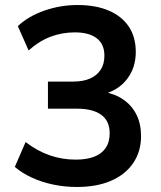

<svg xmlns="http://www.w3.org/2000/svg" viewBox="-20 -735 640 765"><path d="M286 10Q238 10 192.5 0.5Q147 -9 107.5 -27Q68 -45 39 -70L82 -169Q129 -133 178.5 -116Q228 -99 282 -99Q325 -99 355 -110.5Q385 -122 401 -145.5Q417 -169 417 -204Q417 -253 383.5 -277.5Q350 -302 286 -302H171V-410H273Q311 -410 338.5 -422Q366 -434 381 -457Q396 -480 396 -513Q396 -559 365.5 -582.5Q335 -606 278 -606Q227 -606 181 -588.5Q135 -571 94 -534L51 -631Q94 -671 157.5 -693Q221 -715 289 -715Q362 -715 414 -692.5Q466 -670 493.5 -628.5Q521 -587 521 -528Q521 -466 487 -421Q453 -376 393 -360V-369Q439 -361 472.5 -337.5Q506 -314 524 -277.5Q542 -241 542 -193Q542 -131 510.5 -85Q479 -39 422 -14.5Q365 10 286 10Z"/></svg>

Font: Nunito Sans 12pt ExtraLight 11pt
Style: Bold
Weight: 700
Version: Version 3.101;gftools[0.9.27]